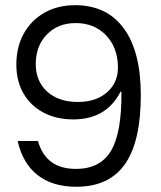

<svg xmlns="http://www.w3.org/2000/svg" viewBox="-20 -704 615 734"><path d="M271.7 10Q180.8 10 123.8 -34.6Q66.7 -79.2 47.5 -165H125Q140.8 -110.8 176.7 -84.6Q212.5 -58.3 270.8 -58.3Q363.3 -58.3 404.6 -127.9Q445.8 -197.5 444.2 -353.3H440.8Q413.3 -300 368.3 -273.8Q323.3 -247.5 260 -247.5Q195 -247.5 145.8 -273.8Q96.7 -300 69.6 -347.1Q42.5 -394.2 42.5 -456.7Q42.5 -524.2 70.8 -575.4Q99.2 -626.7 150 -655.4Q200.8 -684.2 266.7 -684.2Q388.3 -684.2 453.3 -595.4Q518.3 -506.7 518.3 -340Q518.3 -162.5 457.5 -76.2Q396.7 10 271.7 10ZM277.5 -314.2Q348.3 -314.2 390.8 -352.5Q433.3 -390.8 430.8 -452.5Q428.3 -525.8 383.8 -570.8Q339.2 -615.8 269.2 -615.8Q201.7 -615.8 159.2 -572.1Q116.7 -528.3 116.7 -459.2Q116.7 -393.3 160.4 -353.8Q204.2 -314.2 277.5 -314.2Z"/></svg>

Font: Funnel Display Light Light
Style: Regular
Weight: 300
Version: Version 1.000